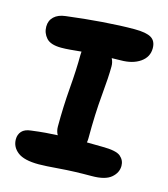

<svg xmlns="http://www.w3.org/2000/svg" viewBox="-108 -794 777 890"><g transform="rotate(15 280.5 -349.0)"><path d="M160 11Q90 11 59 -13Q28 -37 28 -74Q28 -97 42 -112.5Q56 -128 86 -131Q124 -136 154.5 -138.5Q185 -141 211 -142Q201 -159 201 -181Q201 -277 208.5 -368Q216 -459 216 -528Q216 -537 217 -545Q186 -542 163.5 -540Q141 -538 121 -538Q70 -538 49.5 -561Q29 -584 29 -615Q29 -644 48.5 -662.5Q68 -681 103 -685Q189 -696 275 -702.5Q361 -709 428 -709Q484 -709 508 -694.5Q532 -680 532 -645Q532 -603 496 -578Q460 -553 403 -553Q381 -553 360 -552Q369 -535 369 -515Q369 -465 360.5 -374Q352 -283 352 -165Q352 -154 350 -145Q367 -145 385 -144.5Q403 -144 424 -144Q491 -144 512 -126Q533 -108 533 -81Q533 -48 504.5 -24Q476 0 412 0Q325 0 258 5.5Q191 11 160 11Z"/></g></svg>

Font: Shantell Sans Normal
Style: Bold
Weight: 700
Designer: Stephen Nixon, Anya Danilova, Shantell Martin
Foundry: Arrow Type
Version: Version 1.009;[a7da0bfa3]